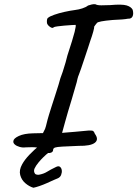

<svg xmlns="http://www.w3.org/2000/svg" viewBox="-20 -670 646 903"><path d="M182 38Q175 27 155.5 24Q136 21 101 23Q87 25 72.5 21Q58 17 49.5 9.5Q41 2 43 -7Q44 -19 68.5 -30.5Q93 -42 136 -43L182 -44L192 -64Q196 -75 199.5 -90.5Q203 -106 210 -129Q214 -143 222 -167.5Q230 -192 239 -220Q248 -248 255 -270.5Q262 -293 264 -302Q268 -311 275 -332.5Q282 -354 288.5 -376.5Q295 -399 297 -409Q323 -488 331 -520Q339 -552 335 -553Q331 -553 315.5 -552Q300 -551 282 -549.5Q264 -548 250 -546Q236 -544 233 -542Q228 -535 216 -543Q204 -551 201 -561Q200 -570 201 -577Q202 -584 207 -587Q214 -593 235 -600.5Q256 -608 283 -614Q310 -620 333 -623Q350 -625 367 -630.5Q384 -636 394 -644Q403 -647 411.5 -649Q420 -651 429 -650Q437 -645 456.5 -645Q476 -645 498 -646Q554 -651 575.5 -644.5Q597 -638 604 -624Q609 -605 603.5 -593Q598 -581 581 -582Q572 -580 553.5 -578.5Q535 -577 509 -576Q441 -570 436 -562Q432 -558 429.5 -554Q427 -550 423 -545Q424 -541 418.5 -521Q413 -501 405 -479Q401 -466 393 -442Q385 -418 376.5 -392.5Q368 -367 361 -346.5Q354 -326 351 -319Q347 -310 344.5 -299.5Q342 -289 341 -284Q327 -235 317 -201.5Q307 -168 299.5 -143.5Q292 -119 286 -96Q280 -73 272 -45Q272 -45 288.5 -46.5Q305 -48 331 -50Q378 -55 396 -56Q414 -57 418.5 -53.5Q423 -50 426 -41Q446 -14 426 1.5Q406 17 350 16Q298 18 272.5 19.5Q247 21 238.5 24Q230 27 230 34Q230 47 214 49.5Q198 52 182 38ZM137 213Q117 207 99 191.5Q81 176 75 153Q69 130 84 103Q96 81 118.5 57.5Q141 34 167.5 12.5Q194 -9 216 -23L263 7Q241 20 210.5 45.5Q180 71 162 93Q148 110 142.5 122.5Q137 135 144 146Q147 152 162 152Q185 148 201 138Q217 128 242 116Q255 109 262 114.5Q269 120 270.5 130.5Q272 141 267.5 152.5Q263 164 251 169Q247 170 233 176.5Q219 183 201 191Q183 199 165.5 205Q148 211 137 213Z"/></svg>

Font: Caveat SemiBold
Style: Regular
Weight: 600
Designer: Pablo Impallari
Foundry: Pablo Impallari
Version: Version 2.000